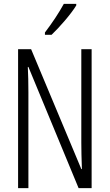

<svg xmlns="http://www.w3.org/2000/svg" viewBox="-20 -967 563 987"><path d="M372 -947H308C281 -898 251 -853 211 -800V-788H245C284 -825 344 -893 372 -939ZM451 0V-714H398V-234C398 -200 399 -150 401 -98H398L140 -714H73V0H126V-493C126 -542 125 -582 123 -623H126L384 0Z"/></svg>

Font: Noto Sans Display Condensed Light
Style: Regular
Weight: 300
Width: 3
Designer: Monotype Design Team
Foundry: Monotype Imaging Inc.
Version: Version 1.900